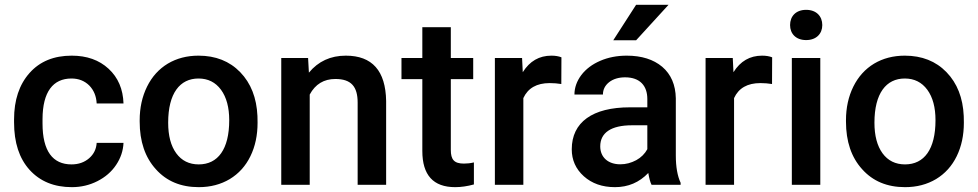

<svg xmlns="http://www.w3.org/2000/svg" viewBox="-20 -770 4076 800"><path d="M277.8 -85C199.7 -85 157.2 -140.6 157.2 -255.4V-274.4C157.7 -387.7 201.2 -442.9 277.8 -442.9C307.6 -442.9 332.5 -433.1 352.1 -413.6C371.1 -394 381.3 -369.1 382.8 -338.9H494.6C492.7 -398.4 472.2 -446.8 432.6 -483.4C393.1 -520 341.8 -538.1 278.8 -538.1C204.6 -538.1 146 -514.2 103 -465.8C60.1 -417.5 38.6 -353 38.6 -272.5V-260.3C38.6 -175.8 60.1 -109.9 103.5 -62C147 -14.2 205.6 9.8 279.3 9.8C317.4 9.8 353 1.5 385.7 -15.1C418.5 -31.7 444.8 -54.2 463.9 -83C482.9 -111.3 493.2 -142.1 494.6 -174.8H382.8C381.3 -149.4 371.1 -127.9 351.6 -110.8C332 -93.8 307.6 -85 277.8 -85Z M562 -263.2C562 -180.7 584.5 -114.3 629.4 -64.9C673.8 -15.1 733.4 9.8 808.1 9.8C856.9 9.8 899.9 -1.5 937.5 -23.9C974.6 -46.4 1003.4 -78.1 1023.4 -119.1C1043.5 -160.2 1053.2 -206.5 1053.2 -258.8L1052.7 -286.6C1049.3 -362.3 1025.4 -423.3 981 -469.2C936.5 -515.1 878.4 -538.1 807.1 -538.1C758.8 -538.1 716.3 -526.9 679.2 -504.9C642.1 -482.4 613.3 -450.7 592.8 -409.2C572.3 -367.7 562 -320.8 562 -269ZM680.7 -258.8C680.7 -381.3 729.5 -442.9 807.1 -442.9C846.7 -442.9 877.9 -427.2 900.9 -396C923.8 -364.7 935.1 -322.3 935.1 -269C935.1 -148.4 888.2 -85 808.1 -85C768.1 -85 736.8 -100.6 714.4 -131.3C691.9 -162.1 680.7 -204.6 680.7 -258.8Z M1151.9 -528.3V0H1270.5V-376C1293.9 -419.4 1329.6 -440.9 1377.4 -440.9C1443.4 -440.9 1470.2 -409.2 1470.2 -342.3V0H1588.9V-349.1C1586.9 -475.1 1530.8 -538.1 1420.9 -538.1C1357.4 -538.1 1306.2 -514.6 1267.1 -467.3L1263.7 -528.3Z M1739.7 -656.7V-528.3H1652.8V-440.4H1739.7V-141.1C1739.7 -40.5 1785.2 9.8 1876.5 9.8C1901.4 9.8 1927.7 5.9 1954.6 -1.5V-93.3C1940.4 -89.8 1926.8 -88.4 1913.1 -88.4C1872.1 -88.4 1858.4 -105 1858.4 -145.5V-440.4H1951.7V-528.3H1858.4V-656.7Z M2319.3 -531.2C2308.1 -535.6 2294.4 -538.1 2277.3 -538.1C2226.6 -538.1 2187 -515.1 2158.2 -469.2L2155.3 -528.3H2042V0H2160.6V-361.3C2179.7 -402.8 2216.3 -423.8 2270.5 -423.8C2287.1 -423.8 2303.2 -422.4 2318.8 -419.9Z M2535.2 -602.1H2630.4L2765.6 -750H2630.4ZM2815.9 0V-8.3C2802.7 -36.6 2795.9 -74.7 2795.9 -122.1V-360.4C2794.9 -416.5 2775.9 -460.4 2739.3 -491.7C2702.6 -522.5 2653.3 -538.1 2591.3 -538.1C2550.8 -538.1 2513.7 -530.8 2481 -516.6C2447.8 -502.4 2421.4 -482.4 2402.3 -457.5C2383.3 -432.1 2373.5 -404.8 2373.5 -376H2492.2C2492.2 -397 2501 -414.1 2518.1 -427.7C2535.2 -440.9 2557.6 -447.8 2584.5 -447.8C2647 -447.8 2677.2 -412.1 2677.2 -357.4V-322.8H2604.5C2448.7 -322.8 2362.3 -260.7 2362.3 -147.9C2362.3 -103.5 2378.9 -65.9 2412.6 -35.6C2446.3 -5.4 2489.3 9.8 2542.5 9.8C2597.2 9.8 2643.6 -9.8 2681.2 -49.3C2685.1 -26.4 2689.5 -10.3 2694.8 0ZM2564.5 -85.4C2513.7 -85.4 2481 -114.7 2481 -160.2C2481 -216.3 2525.4 -248 2613.3 -248H2677.2V-148.4C2667 -129.4 2651.4 -113.8 2630.9 -102.5C2609.9 -91.3 2587.9 -85.4 2564.5 -85.4Z M3197.3 -531.2C3186 -535.6 3172.4 -538.1 3155.3 -538.1C3104.5 -538.1 3064.9 -515.1 3036.1 -469.2L3033.2 -528.3H2919.9V0H3038.6V-361.3C3057.6 -402.8 3094.2 -423.8 3148.4 -423.8C3165 -423.8 3181.2 -422.4 3196.8 -419.9Z M3272 -665.5C3272 -629.9 3295.9 -603 3338.9 -603C3381.8 -603 3406.2 -629.9 3406.2 -665.5C3406.2 -702.1 3381.8 -729 3338.9 -729C3295.9 -729 3272 -702.1 3272 -665.5ZM3397.9 -528.3H3279.3V0H3397.9Z M3504.9 -263.2C3504.9 -180.7 3527.3 -114.3 3572.3 -64.9C3616.7 -15.1 3676.3 9.8 3751 9.8C3799.8 9.8 3842.8 -1.5 3880.4 -23.9C3917.5 -46.4 3946.3 -78.1 3966.3 -119.1C3986.3 -160.2 3996.1 -206.5 3996.1 -258.8L3995.6 -286.6C3992.2 -362.3 3968.3 -423.3 3923.8 -469.2C3879.4 -515.1 3821.3 -538.1 3750 -538.1C3701.7 -538.1 3659.2 -526.9 3622.1 -504.9C3585 -482.4 3556.2 -450.7 3535.6 -409.2C3515.1 -367.7 3504.9 -320.8 3504.9 -269ZM3623.5 -258.8C3623.5 -381.3 3672.4 -442.9 3750 -442.9C3789.6 -442.9 3820.8 -427.2 3843.8 -396C3866.7 -364.7 3877.9 -322.3 3877.9 -269C3877.9 -148.4 3831.1 -85 3751 -85C3710.9 -85 3679.7 -100.6 3657.2 -131.3C3634.8 -162.1 3623.5 -204.6 3623.5 -258.8Z"/></svg>

Font: Roboto Medium
Style: Regular
Weight: 500
Designer: Google
Version: Version 2.137; 2017